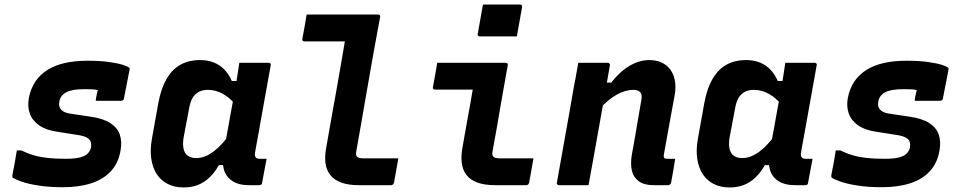

<svg xmlns="http://www.w3.org/2000/svg" viewBox="-20 -814 4240 844"><path d="M363 -547Q420 -547 459 -541.5Q498 -536 520 -529Q542 -522 548 -516Q550 -515 550 -512Q550 -509 549 -505L525 -382Q525 -376 521 -373.5Q517 -371 511 -371Q483 -371 455.5 -371Q428 -371 401 -371L402 -382Q404 -393 406 -402Q408 -411 410 -418Q397 -421 383 -421.5Q369 -422 351 -422Q323 -422 303 -418.5Q283 -415 270.5 -408Q258 -401 250.5 -391Q243 -381 241 -368Q238 -354 242 -343Q246 -332 258 -324.5Q270 -317 292 -314L379 -301Q434 -293 465 -273Q496 -253 506.5 -222.5Q517 -192 510 -153Q501 -98 468 -62Q435 -26 381.5 -8.5Q328 9 256 9Q196 9 148.5 1.5Q101 -6 72.5 -16.5Q44 -27 36 -33Q35 -35 34.5 -37Q34 -39 34 -42Q40 -73 45 -99.5Q50 -126 54 -153H73Q102 -139 130 -131Q158 -123 191 -119.5Q224 -116 269 -116Q309 -116 332 -122Q355 -128 366 -139.5Q377 -151 380 -166Q382 -181 378.5 -191.5Q375 -202 361 -209.5Q347 -217 320 -221L231 -235Q182 -242 152 -263Q122 -284 111 -315Q100 -346 107 -384Q115 -425 135.5 -455.5Q156 -486 188.5 -506.5Q221 -527 265 -537Q309 -547 363 -547Z M858 -550Q893 -550 919.5 -539.5Q946 -529 966 -508.5Q986 -488 999 -458H1033L1016 -353Q991 -384 959.5 -401.5Q928 -419 894 -419Q872 -419 855.5 -411Q839 -403 828 -386Q817 -369 812 -341L787 -209Q783 -184 786 -165Q789 -146 800 -134Q807 -127 818 -123Q829 -119 842 -119Q867 -119 891.5 -131Q916 -143 941.5 -167.5Q967 -192 995 -230L969 -88H942Q924 -56 901 -34Q878 -12 850 -1Q822 10 787 10Q748 10 718 -5Q688 -20 669.5 -48Q651 -76 645 -115.5Q639 -155 648 -205L676 -361Q686 -414 703.5 -450.5Q721 -487 745 -509Q769 -531 798 -540.5Q827 -550 858 -550ZM1032 -538Q1065 -538 1097 -538Q1129 -538 1161 -538Q1164 -538 1166.5 -536.5Q1169 -535 1170 -533Q1171 -531 1170 -527Q1159 -463 1146.5 -396Q1134 -329 1123 -265Q1112 -201 1101 -143Q1099 -129 1104 -122.5Q1109 -116 1121 -116Q1124 -116 1127 -116Q1130 -116 1133 -116H1152Q1147 -90 1142 -63.5Q1137 -37 1132 -10Q1132 -5 1128.5 -2.5Q1125 0 1120 0Q1112 0 1098.5 0Q1085 0 1075 0Q1029 0 1001 -18.5Q973 -37 964 -69.5Q955 -102 963 -145Q972 -193 980.5 -240Q989 -287 997.5 -334.5Q1006 -382 1015 -429Q1018 -446 1020.5 -463Q1023 -480 1026 -498Q1029 -516 1032 -538Z M1328 -750Q1359 -750 1390.5 -750Q1422 -750 1453.5 -750Q1485 -750 1516.5 -750Q1548 -750 1579.5 -750Q1611 -750 1642 -750Q1645 -750 1647 -749Q1649 -748 1650.5 -745.5Q1652 -743 1651 -739Q1640 -682 1629.5 -623Q1619 -564 1608.5 -505.5Q1598 -447 1588 -388Q1578 -329 1567.5 -270Q1557 -211 1547 -154Q1545 -143 1545 -136.5Q1545 -130 1550 -125Q1554 -121 1560.5 -119.5Q1567 -118 1578 -118Q1597 -118 1621 -118Q1645 -118 1669 -118Q1693 -118 1712 -118H1731Q1726 -91 1721.5 -64Q1717 -37 1712 -11Q1711 -7 1709.5 -5Q1708 -3 1705 -1.5Q1702 0 1699 0Q1690 0 1666.5 0Q1643 0 1613.5 0Q1584 0 1558 0Q1511 0 1480 -11.5Q1449 -23 1432 -44.5Q1415 -66 1411 -95Q1407 -124 1413 -159Q1421 -206 1429.5 -253.5Q1438 -301 1446.5 -348.5Q1455 -396 1463.5 -443.5Q1472 -491 1480 -538.5Q1488 -586 1496 -632H1477Q1452 -632 1424.5 -632Q1397 -632 1370.5 -632Q1344 -632 1318 -632Q1313 -632 1310.5 -635Q1308 -638 1309 -643Q1314 -670 1319 -697Q1324 -724 1328 -750Z M1902 -538Q1953 -538 2003 -538Q2053 -538 2102.5 -538Q2152 -538 2203 -538Q2206 -538 2208 -537Q2210 -536 2211.5 -533.5Q2213 -531 2212 -527Q2204 -481 2195.5 -434.5Q2187 -388 2179 -341Q2171 -294 2163 -247.5Q2155 -201 2146 -154Q2144 -144 2144 -137Q2144 -130 2149 -125Q2153 -121 2160 -119.5Q2167 -118 2177 -118Q2207 -118 2242 -118Q2277 -118 2305 -118H2325Q2320 -91 2315.5 -64Q2311 -37 2306 -11Q2305 -6 2301.5 -3Q2298 0 2293 0Q2284 0 2262 0Q2240 0 2212 0Q2184 0 2158 0Q2110 0 2078.5 -11.5Q2047 -23 2030.5 -45Q2014 -67 2010 -96Q2006 -125 2012 -160Q2018 -193 2023.5 -225.5Q2029 -258 2035 -290.5Q2041 -323 2047 -355.5Q2053 -388 2058 -420H2036Q2011 -420 1987.5 -420Q1964 -420 1940.5 -420Q1917 -420 1892 -420Q1887 -420 1884.5 -423Q1882 -426 1883 -431Q1888 -458 1893 -485Q1898 -512 1902 -538ZM2103 -794Q2122 -794 2142.5 -794Q2163 -794 2184.5 -794Q2206 -794 2226.5 -794Q2247 -794 2266 -794Q2271 -794 2273.5 -791Q2276 -788 2275 -783L2252 -654Q2233 -654 2212.5 -654Q2192 -654 2170.5 -654Q2149 -654 2128.5 -654Q2108 -654 2089 -654Q2084 -654 2081.5 -657Q2079 -660 2080 -665Z M2522 -538Q2547 -538 2569 -538Q2591 -538 2611.5 -538Q2632 -538 2652 -538Q2655 -538 2657 -536.5Q2659 -535 2660.5 -532.5Q2662 -530 2661 -527Q2650 -461 2638 -395.5Q2626 -330 2614.5 -263.5Q2603 -197 2591 -131.5Q2579 -66 2567 0Q2545 0 2524 0Q2503 0 2481 0Q2459 0 2437 0Q2435 0 2433 -1Q2431 -2 2429.5 -3.5Q2428 -5 2427.5 -7Q2427 -9 2428 -11Q2441 -83 2453.5 -154.5Q2466 -226 2479 -297Q2492 -368 2504 -440Q2510 -468 2514 -493Q2518 -518 2522 -538ZM2833 -550Q2864 -550 2887.5 -539.5Q2911 -529 2926 -509Q2941 -489 2946.5 -461Q2952 -433 2946 -397Q2938 -354 2930 -310Q2922 -266 2914 -222Q2906 -178 2898 -133Q2897 -128 2898 -125Q2899 -122 2900 -119Q2903 -118 2905.5 -117Q2908 -116 2913 -116Q2916 -116 2918.5 -116Q2921 -116 2924 -116Q2927 -116 2930 -116H2948Q2944 -89 2939.5 -63.5Q2935 -38 2930 -11Q2929 -6 2925.5 -3Q2922 0 2917 0Q2912 0 2890.5 0Q2869 0 2854 0Q2811 0 2787.5 -17.5Q2764 -35 2757.5 -64.5Q2751 -94 2757 -131Q2765 -173 2771.5 -212.5Q2778 -252 2785 -291.5Q2792 -331 2799 -373Q2804 -397 2795 -408Q2786 -419 2764 -419Q2746 -419 2727.5 -413.5Q2709 -408 2689.5 -397Q2670 -386 2650 -369Q2630 -352 2609 -329L2625 -451H2667Q2693 -484 2720.5 -506Q2748 -528 2777 -539Q2806 -550 2833 -550Z M3258 -550Q3293 -550 3319.5 -539.5Q3346 -529 3366 -508.5Q3386 -488 3399 -458H3433L3416 -353Q3391 -384 3359.5 -401.5Q3328 -419 3294 -419Q3272 -419 3255.5 -411Q3239 -403 3228 -386Q3217 -369 3212 -341L3187 -209Q3183 -184 3186 -165Q3189 -146 3200 -134Q3207 -127 3218 -123Q3229 -119 3242 -119Q3267 -119 3291.5 -131Q3316 -143 3341.5 -167.5Q3367 -192 3395 -230L3369 -88H3342Q3324 -56 3301 -34Q3278 -12 3250 -1Q3222 10 3187 10Q3148 10 3118 -5Q3088 -20 3069.5 -48Q3051 -76 3045 -115.5Q3039 -155 3048 -205L3076 -361Q3086 -414 3103.5 -450.5Q3121 -487 3145 -509Q3169 -531 3198 -540.5Q3227 -550 3258 -550ZM3432 -538Q3465 -538 3497 -538Q3529 -538 3561 -538Q3564 -538 3566.5 -536.5Q3569 -535 3570 -533Q3571 -531 3570 -527Q3559 -463 3546.5 -396Q3534 -329 3523 -265Q3512 -201 3501 -143Q3499 -129 3504 -122.5Q3509 -116 3521 -116Q3524 -116 3527 -116Q3530 -116 3533 -116H3552Q3547 -90 3542 -63.5Q3537 -37 3532 -10Q3532 -5 3528.5 -2.5Q3525 0 3520 0Q3512 0 3498.5 0Q3485 0 3475 0Q3429 0 3401 -18.5Q3373 -37 3364 -69.5Q3355 -102 3363 -145Q3372 -193 3380.5 -240Q3389 -287 3397.5 -334.5Q3406 -382 3415 -429Q3418 -446 3420.5 -463Q3423 -480 3426 -498Q3429 -516 3432 -538Z M3963 -547Q4020 -547 4059 -541.5Q4098 -536 4120 -529Q4142 -522 4148 -516Q4150 -515 4150 -512Q4150 -509 4149 -505L4125 -382Q4125 -376 4121 -373.5Q4117 -371 4111 -371Q4083 -371 4055.5 -371Q4028 -371 4001 -371L4002 -382Q4004 -393 4006 -402Q4008 -411 4010 -418Q3997 -421 3983 -421.5Q3969 -422 3951 -422Q3923 -422 3903 -418.5Q3883 -415 3870.5 -408Q3858 -401 3850.5 -391Q3843 -381 3841 -368Q3838 -354 3842 -343Q3846 -332 3858 -324.5Q3870 -317 3892 -314L3979 -301Q4034 -293 4065 -273Q4096 -253 4106.5 -222.5Q4117 -192 4110 -153Q4101 -98 4068 -62Q4035 -26 3981.5 -8.5Q3928 9 3856 9Q3796 9 3748.5 1.5Q3701 -6 3672.5 -16.5Q3644 -27 3636 -33Q3635 -35 3634.5 -37Q3634 -39 3634 -42Q3640 -73 3645 -99.5Q3650 -126 3654 -153H3673Q3702 -139 3730 -131Q3758 -123 3791 -119.5Q3824 -116 3869 -116Q3909 -116 3932 -122Q3955 -128 3966 -139.5Q3977 -151 3980 -166Q3982 -181 3978.5 -191.5Q3975 -202 3961 -209.5Q3947 -217 3920 -221L3831 -235Q3782 -242 3752 -263Q3722 -284 3711 -315Q3700 -346 3707 -384Q3715 -425 3735.5 -455.5Q3756 -486 3788.5 -506.5Q3821 -527 3865 -537Q3909 -547 3963 -547Z"/></svg>

Font: RecMonoLinear Nerd Font Mono
Style: Bold Italic
Weight: 700
Italic angle: -10°
Monospace: yes
Version: Version 1.085; ttfautohint (v1.8.4.7-5d5b);Nerd Fonts 3.2.1